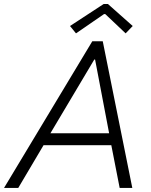

<svg xmlns="http://www.w3.org/2000/svg" viewBox="-51 -922 741 942"><path d="M401.9 -719.7H453.1L598.1 0H536.1L495.1 -209.5H162.6L38.6 0H-31.2ZM292.5 -794.4 457.5 -902.3H478.5L600.1 -794.4L565.4 -758.3L465.3 -853H459.5L321.8 -758.3ZM484.4 -268.1 415.5 -629.9H411.6L196.3 -268.1Z"/></svg>

Font: Reddit Sans Chocolate Light
Style: Italic
Weight: 300
Italic angle: -11.25°
Designer: Stephen Hutchings
Version: Version 1.013